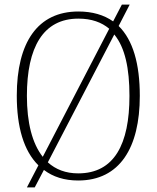

<svg xmlns="http://www.w3.org/2000/svg" viewBox="-20 -775 681 835"><path d="M147 -56 97 40H131L171 -36C210 -6 260 10 320 10C501 10 588 -133 588 -358C588 -498 558 -601 496 -662L544 -755H510L472 -682C432 -710 382 -725 321 -725C144 -725 53 -591 53 -359C53 -223 83 -119 147 -56ZM455 -650 166 -93C120 -151 97 -242 97 -358C97 -570 168 -694 321 -694C378 -694 422 -678 455 -650ZM320 -21C266 -21 222 -38 188 -69L477 -625C524 -568 543 -477 543 -358C543 -148 477 -21 320 -21Z"/></svg>

Font: Noto Serif Thai SemiCondensed ExtraLight
Style: Regular
Weight: 200
Width: 4
Designer: Monotype Design Team
Foundry: Monotype Imaging Inc.
Version: Version 2.002